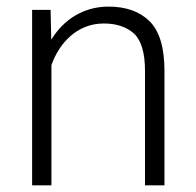

<svg xmlns="http://www.w3.org/2000/svg" viewBox="-20 -558 590 578"><path d="M292.5 -487.3C330.6 -487.3 360.8 -477.1 383.3 -457C405.3 -436.5 416.5 -398.9 416.5 -344.7V0H475.1V-344.2C475.1 -414.1 460.4 -463.9 430.7 -493.7C400.9 -523.4 359.4 -538.1 306.6 -538.1C231 -538.1 170.9 -498.5 134.3 -438.5L132.3 -528.3H76.7V0H134.8V-361.8C157.2 -425.8 210 -487.3 292.5 -487.3Z"/></svg>

Font: Vazirmatn ExtraLight
Style: Regular
Weight: 200
Designer: Saber Rastikerdar
Foundry: Saber Rastikerdar
Version: Version 33.003